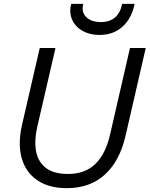

<svg xmlns="http://www.w3.org/2000/svg" viewBox="-20 -970 779 1000"><path d="M328 10Q235 10 174.5 -31Q114 -72 93 -146.5Q72 -221 95 -321L187 -720H269L174 -309Q158 -240 167.5 -184.5Q177 -129 217.5 -96.5Q258 -64 335 -64Q423 -64 476.5 -116Q530 -168 553 -268L657 -720H739L634 -263Q603 -130 525.5 -60Q448 10 328 10ZM499 -788Q460 -788 428.5 -800.5Q397 -813 376.5 -835.5Q356 -858 349 -887.5Q342 -917 351 -950H414Q406 -923 415 -901.5Q424 -880 447.5 -867.5Q471 -855 505 -855Q551 -855 579 -879Q607 -903 616 -950H681Q666 -874 618 -831Q570 -788 499 -788Z"/></svg>

Font: Instrument Sans
Style: Italic
Weight: 400
Italic angle: -13°
Designer: Rodrigo Fuenzalida
Foundry: fragTYPE
Version: Version 1.000;gftools[0.9.28]